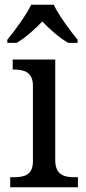

<svg xmlns="http://www.w3.org/2000/svg" viewBox="-20 -786 360 806"><path d="M36.1 -42H22.9V0H307.1V-42H293.9C249.5 -42 211.9 -51.3 211.9 -113.8V-536.1H33.2V-494.1H36.1C80.6 -494.1 118.2 -484.4 118.2 -425.8V-108.9C118.2 -50.3 81.5 -42 36.1 -42ZM10.7 -606H49.8C87.4 -627.9 127 -664.1 157.7 -695.8C187.5 -664.1 228 -627.9 266.6 -606H305.7V-619.1C274.9 -656.7 226.1 -722.2 205.6 -766.1H110.8C90.3 -722.2 41.5 -656.7 10.7 -619.1Z"/></svg>

Font: The Erased English
Style: Regular
Weight: 400
Designer: Monotype Design team + ligartures altered by 180 Amsterdam
Foundry: Monotype Imaging Inc.
Version: Version 1.030;Glyphs 3.1.2 (3151)